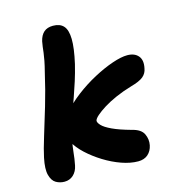

<svg xmlns="http://www.w3.org/2000/svg" viewBox="-113 -856 878 962"><g transform="rotate(-15 326.0 -375.0)"><path d="M487 7Q447 7 401.5 -9Q356 -25 312.5 -52Q269 -79 234.5 -111Q200 -143 182 -176.5Q164 -210 170 -238Q178 -279 211 -319.5Q244 -360 292 -396.5Q340 -433 392.5 -461Q445 -489 492 -505Q539 -521 570 -521Q608 -521 627 -498.5Q646 -476 637 -435Q633 -410 614 -394Q595 -378 548 -365Q504 -352 466.5 -335.5Q429 -319 401 -301.5Q373 -284 356 -269Q339 -254 337 -244Q336 -234 350 -219Q364 -204 399 -187.5Q434 -171 495 -154Q542 -143 555.5 -114.5Q569 -86 563 -56Q557 -27 537.5 -10Q518 7 487 7ZM104 10Q80 10 60 -1.5Q40 -13 31.5 -44.5Q23 -76 35 -133Q43 -172 63 -236.5Q83 -301 106.5 -380Q130 -459 149 -543Q158 -578 162.5 -601.5Q167 -625 169 -641.5Q171 -658 172.5 -671.5Q174 -685 177 -699Q184 -729 201.5 -744.5Q219 -760 249 -760Q285 -760 303.5 -739.5Q322 -719 323 -672Q324 -625 306 -546Q295 -501 282.5 -462Q270 -423 257.5 -387.5Q245 -352 233.5 -319.5Q222 -287 212.5 -256Q203 -225 196 -193Q187 -148 184.5 -119Q182 -90 175 -55Q169 -25 150 -7.5Q131 10 104 10Z"/></g></svg>

Font: Shantell Sans Light
Style: Bold Italic
Weight: 700
Italic angle: -11°
Version: Version 1.011;[c5ecc13dd]